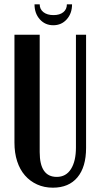

<svg xmlns="http://www.w3.org/2000/svg" viewBox="-20 -860 460 890"><path d="M164 -699V-155Q164 -40 243 -40Q286 -40 309 -76.5Q332 -113 332 -176V-699H379V-174Q379 -86 339 -38Q299 10 225 10Q185 10 152 -5Q119 -20 95.5 -47Q72 -74 59.5 -112.5Q47 -151 47 -199V-699ZM290 -840H314Q314 -798 289.5 -770.5Q265 -743 227 -743Q189 -743 164.5 -770.5Q140 -798 140 -840H164Q164 -817 181.5 -803.5Q199 -790 228 -790Q257 -790 273.5 -803.5Q290 -817 290 -840Z"/></svg>

Font: Moniqa ExtBd Paragraph
Style: Regular
Weight: 800
Designer: Rajesh Rajput
Foundry: Rajesh Rajput
Version: Version 1.000